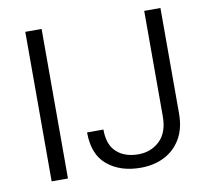

<svg xmlns="http://www.w3.org/2000/svg" viewBox="-80 -800 979 899"><g transform="rotate(-10 410.0 -350.5)"><path d="M173.8 -710.9V0H96.2V-710.9ZM661.6 -209.5V-710.9H738.8V-209.5Q738.8 -138.7 710.2 -89.8Q681.6 -41 632.1 -15.6Q582.5 9.8 519 9.8Q421.9 9.8 360.6 -41Q299.3 -91.8 299.3 -196.8H377Q377 -124.5 415.5 -89.4Q454.1 -54.2 519 -54.2Q579.1 -54.2 620.4 -93.5Q661.6 -132.8 661.6 -209.5Z"/></g></svg>

Font: Vazirmatn RD Light
Style: Regular
Weight: 300
Designer: Saber Rastikerdar
Foundry: Saber Rastikerdar
Version: Version 32.102